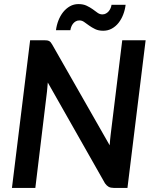

<svg xmlns="http://www.w3.org/2000/svg" viewBox="-20 -920 758 940"><path d="M195.5 -723H127.5L38.5 0H153L210 -471.5C210.7 -478.2 211.3 -485.2 212 -492.8C212.7 -500.2 213.3 -508 214 -516L494 -22.5C499.7 -14.5 505.8 -8.8 512.2 -5.2C518.8 -1.8 527 0 537 0H604L693 -723H578.5L522 -262.5C521 -254.5 520.1 -245.9 519.2 -236.8C518.4 -227.6 517.7 -218.2 517 -208.5L235.5 -702C232.8 -706.7 230.3 -710.3 228 -713C225.7 -715.7 223 -717.8 220 -719.2C217 -720.8 213.6 -721.8 209.8 -722.2C205.9 -722.8 201.2 -723 195.5 -723ZM481 -849.5C472.7 -849.5 464.8 -852.2 457.5 -857.5C450.2 -862.8 442.2 -868.6 433.8 -874.8C425.2 -880.9 415.4 -886.7 404.2 -892C393.1 -897.3 379.7 -900 364 -900C348.7 -900 334.8 -896.4 322.2 -889.2C309.8 -882.1 298.8 -872.6 289.2 -860.8C279.8 -848.9 272 -835.2 266 -819.8C260 -804.2 256 -788.3 254 -772H324.5C325.2 -777.3 326.6 -782.8 328.8 -788.5C330.9 -794.2 333.8 -799.3 337.5 -804C341.2 -808.7 345.6 -812.5 350.8 -815.5C355.9 -818.5 362 -820 369 -820C377.3 -820 385.2 -817.3 392.5 -812C399.8 -806.7 407.8 -800.9 416.5 -794.8C425.2 -788.6 434.9 -782.8 445.8 -777.5C456.6 -772.2 469.8 -769.5 485.5 -769.5C500.8 -769.5 514.8 -773 527.5 -780C540.2 -787 551.2 -796.4 560.5 -808.2C569.8 -820.1 577.4 -833.6 583.2 -848.8C589.1 -863.9 593 -879.8 595 -896.5H526C525.3 -891.2 523.8 -885.8 521.5 -880.2C519.2 -874.8 516.2 -869.8 512.5 -865.2C508.8 -860.8 504.3 -857 499 -854C493.7 -851 487.7 -849.5 481 -849.5Z"/></svg>

Font: Lato
Style: Bold Italic
Weight: 700
Italic angle: -7°
Designer: Lukasz Dziedzic
Foundry: tyPoland Lukasz Dziedzic
Version: Version 2.007; 2014-02-27